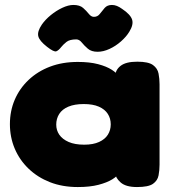

<svg xmlns="http://www.w3.org/2000/svg" viewBox="-20 -748 702 775"><path d="M533 7Q488 7 467 -11.5Q446 -30 445 -50H461Q454 -37 433 -24Q412 -11 377.5 -2Q343 7 294 7Q232 7 182 -12.5Q132 -32 95.5 -67Q59 -102 39.5 -148Q20 -194 20 -247Q20 -300 39.5 -345.5Q59 -391 95.5 -425.5Q132 -460 182 -479Q232 -498 294 -498Q342 -498 376 -489Q410 -480 431 -466.5Q452 -453 460 -439H445Q445 -465 466.5 -482Q488 -499 534 -499Q579 -499 597.5 -485.5Q616 -472 620 -451Q624 -430 624 -408V-83Q624 -61 620 -40Q616 -19 597.5 -6Q579 7 533 7ZM320 -164Q356 -164 380 -175Q404 -186 415.5 -204.5Q427 -223 427 -246Q427 -270 415 -288.5Q403 -307 379 -317.5Q355 -328 318 -328Q281 -328 256 -317.5Q231 -307 219 -288Q207 -269 207 -245Q207 -222 219.5 -204Q232 -186 257 -175Q282 -164 320 -164ZM276 -728Q302 -728 315.5 -716Q329 -704 338.5 -692Q348 -680 359 -680Q374 -680 383 -692Q392 -704 402.5 -716Q413 -728 432 -728Q442 -728 452 -724Q462 -720 473 -712Q506 -690 513 -669.5Q520 -649 502 -620Q490 -600 468.5 -581Q447 -562 422 -550.5Q397 -539 374 -539Q349 -539 334.5 -551.5Q320 -564 310 -576.5Q300 -589 288 -589Q261 -589 248 -578.5Q235 -568 227 -558Q217 -545 207.5 -541Q198 -537 170 -559Q139 -583 134.5 -602Q130 -621 149 -649Q163 -669 185 -687Q207 -705 231.5 -716.5Q256 -728 276 -728Z"/></svg>

Font: Fredoka SemiExpanded
Style: Bold
Weight: 700
Width: 6
Designer: Ben Nathan
Foundry: Milena B. Brandão, Ben Nathan
Version: Version 2.001